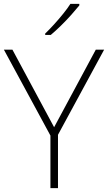

<svg xmlns="http://www.w3.org/2000/svg" viewBox="-20 -970 557 990"><path d="M259 -314 474 -714H517L279 -275V0H240V-271L0 -714H44ZM389 -942Q372 -921 347.5 -893.5Q323 -866 295 -838.5Q267 -811 242 -790H213V-797Q234 -817 259 -844.5Q284 -872 306.5 -900Q329 -928 343 -950H389Z"/></svg>

Font: Noto Sans Devanagari ExtraLight
Style: Regular
Weight: 200
Designer: Jelle Bosma - Monotype Design Team
Foundry: Monotype Imaging Inc.
Version: Version 2.004; ttfautohint (v1.8.4.7-5d5b)